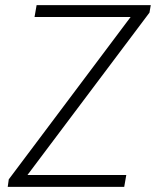

<svg xmlns="http://www.w3.org/2000/svg" viewBox="-20 -725 605 745"><path d="M10 0 14 -29 510 -690 513 -659H114L122 -705H565L560 -676L64 -16L61 -46H470L462 0Z"/></svg>

Font: Nunito Sans 7pt SemiCondensed ExtraLight
Style: Italic
Weight: 250
Width: 4
Italic angle: -9°
Designer: Vernon Adams
Foundry: Vernon Adams
Version: Version 3.101;gftools[0.9.27]